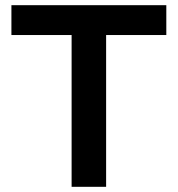

<svg xmlns="http://www.w3.org/2000/svg" viewBox="-20 -720 685 740"><path d="M256 0V-585H24V-700H621V-585H389V0Z"/></svg>

Font: Red Hat Text SemiBold
Style: Regular
Weight: 600
Designer: Pentagram, MCKL
Foundry: MCKL
Version: Version 1.030